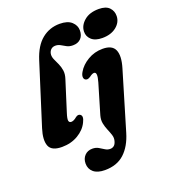

<svg xmlns="http://www.w3.org/2000/svg" viewBox="-169 -843 1062 1207"><g transform="rotate(-20 362.0 -240.0)"><path d="M369.5 -719.5Q423 -719.5 449.5 -695Q476 -670.5 476 -638Q476 -603.5 456.8 -583.5Q437.5 -563.5 403.5 -563.5Q380 -563.5 363.2 -572.5Q346.5 -581.5 331.2 -590.5Q316 -599.5 297.5 -599.5Q278 -599.5 266 -586.8Q254 -574 253 -554.5Q252.5 -538 261 -520Q269.5 -502 278.8 -481.2Q288 -460.5 291.8 -435.8Q295.5 -411 285.5 -380.5L222 -179.5Q209.5 -141 212.5 -128Q215.5 -115 229 -115Q245.5 -115 266.5 -133Q283 -145.5 296 -137.5Q316.5 -125 296.5 -86Q276 -42.5 228.8 -14.5Q181.5 13.5 120.5 13.5Q51 13.5 35.2 -27.5Q19.5 -68.5 42 -140L171.5 -549Q199.5 -637 250.8 -678.2Q302 -719.5 369.5 -719.5ZM593 -543.5Q545.5 -543.5 521 -566Q496.5 -588.5 497.5 -621Q498.5 -661 534.5 -692Q570.5 -723 632.5 -723Q680.5 -723 702.8 -699.5Q725 -676 724 -642.5Q723 -601 687 -572.2Q651 -543.5 593 -543.5ZM646 -322.5 529.5 67.5Q505 150.5 455.2 196.5Q405.5 242.5 324.5 242.5Q275 242.5 249 220.5Q223 198.5 223 162.5Q223 130 242.8 109.2Q262.5 88.5 294.5 88.5Q317.5 88.5 334.8 98.5Q352 108.5 367.5 118.5Q383 128.5 401 128.5Q415 128.5 426 120.2Q437 112 442.5 91Q448 71.5 441.5 51Q435 30.5 425.5 8.5Q416 -13.5 411 -38.2Q406 -63 414 -91.5L473 -290.5Q492 -355.5 467.5 -355.5Q455 -355.5 436.5 -341Q425 -333.5 417 -332.5Q409 -331.5 402.5 -335.5Q393 -341 392.2 -354.8Q391.5 -368.5 402.5 -387Q424.5 -425.5 469.8 -452.5Q515 -479.5 570 -479.5Q633.5 -479.5 651 -438.8Q668.5 -398 646 -322.5Z"/></g></svg>

Font: Fraunces 9pt Soft
Style: Bold Italic
Weight: 700
Italic angle: -16°
Version: Version 1.000;[b76b70a41]